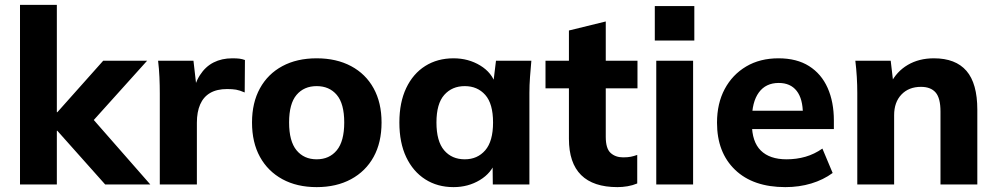

<svg xmlns="http://www.w3.org/2000/svg" viewBox="-20 -756 4085 787"><path d="M62 0V-736H213V-296H215L403 -507H583L340 -237V-292L596 0H411L215 -220H213V0Z M635 0V-373Q635 -406 633.5 -440Q632 -474 628 -507H773L790 -359H767Q777 -413 799.5 -448Q822 -483 855.5 -500Q889 -517 932 -517Q951 -517 962 -515.5Q973 -514 984 -510L983 -377Q962 -386 947.5 -388.5Q933 -391 911 -391Q869 -391 841.5 -375Q814 -359 800.5 -328Q787 -297 787 -253V0Z M1278 11Q1197 11 1137.5 -21.5Q1078 -54 1045.5 -113Q1013 -172 1013 -254Q1013 -335 1045.5 -394Q1078 -453 1137.5 -485Q1197 -517 1278 -517Q1359 -517 1419 -485Q1479 -453 1511.5 -394Q1544 -335 1544 -254Q1544 -172 1511.5 -113Q1479 -54 1419 -21.5Q1359 11 1278 11ZM1278 -103Q1330 -103 1360.5 -140Q1391 -177 1391 -254Q1391 -331 1360.5 -367Q1330 -403 1278 -403Q1226 -403 1195.5 -367Q1165 -331 1165 -254Q1165 -177 1195.5 -140Q1226 -103 1278 -103Z M1839 11Q1773 11 1723 -21Q1673 -53 1645 -112Q1617 -171 1617 -254Q1617 -336 1645 -395Q1673 -454 1723 -485.5Q1773 -517 1839 -517Q1900 -517 1948.5 -487.5Q1997 -458 2012 -408H2001L2013 -507H2158Q2155 -474 2152.5 -440.5Q2150 -407 2150 -375V0H2000L1999 -95H2011Q1995 -47 1947 -18Q1899 11 1839 11ZM1885 -103Q1937 -103 1969 -140Q2001 -177 2001 -254Q2001 -331 1969 -367Q1937 -403 1885 -403Q1833 -403 1801 -367Q1769 -331 1769 -254Q1769 -177 1800.5 -140Q1832 -103 1885 -103Z M2511 11Q2412 11 2362 -38.5Q2312 -88 2312 -187V-394H2216V-507H2312V-631L2463 -668V-507H2593V-394H2463V-195Q2463 -147 2483 -129Q2503 -111 2534 -111Q2553 -111 2565.5 -113.5Q2578 -116 2592 -121V-4Q2573 4 2552 7.5Q2531 11 2511 11Z M2670 0V-507H2821V0ZM2664 -590V-731H2826V-590Z M3199 11Q3067 11 2993 -60Q2919 -131 2919 -253Q2919 -332 2950.5 -391Q2982 -450 3038.5 -483.5Q3095 -517 3171 -517Q3246 -517 3296.5 -485Q3347 -453 3372.5 -395.5Q3398 -338 3398 -262V-227H3043V-302H3288L3271 -288Q3271 -351 3245.5 -383.5Q3220 -416 3172 -416Q3119 -416 3090.5 -377Q3062 -338 3062 -265V-249Q3062 -175 3098.5 -139Q3135 -103 3204 -103Q3245 -103 3281.5 -113.5Q3318 -124 3351 -147L3393 -47Q3355 -19 3305.5 -4Q3256 11 3199 11Z M3494 0V-375Q3494 -407 3492 -440.5Q3490 -474 3486 -507H3631L3642 -413H3630Q3655 -463 3701 -490Q3747 -517 3808 -517Q3897 -517 3941.5 -465.5Q3986 -414 3986 -306V0H3835V-299Q3835 -354 3815 -377Q3795 -400 3755 -400Q3705 -400 3675 -368.5Q3645 -337 3645 -284V0Z"/></svg>

Font: Mulish ExtraLight ExtraBold
Style: Regular
Weight: 800
Version: Version 3.603